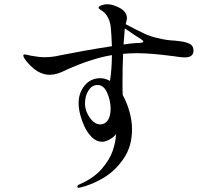

<svg xmlns="http://www.w3.org/2000/svg" viewBox="-20 -830 1040 906"><path d="M893 -591Q893 -559 851 -559Q836 -559 798 -565Q691 -579 628 -579Q594 -579 561 -576Q558 -510 558 -439Q558 -398 559 -382Q579 -346 591 -303Q603 -260 603 -220Q603 -140 564 -82.5Q525 -25 470.5 8Q416 41 362 54Q355 56 352 56Q345 56 345 51Q345 44 355 40Q422 11 460 -33Q498 -77 512 -119Q526 -161 527 -192V-198Q521 -186 500 -173.5Q479 -161 463 -161Q435 -161 413.5 -182.5Q392 -204 378 -234Q366 -260 358.5 -289Q351 -318 351 -343Q351 -392 379.5 -426.5Q408 -461 454 -461Q476 -461 499 -448Q508 -507 508 -570Q412 -554 292 -500Q249 -477 214 -477Q186 -477 158 -493Q136 -506 113 -531.5Q90 -557 90 -568Q90 -573 97 -573Q103 -573 127 -567Q167 -560 188 -560Q227 -560 259 -568Q298 -576 370 -589Q442 -602 508 -612Q506 -669 503 -698Q501 -724 490.5 -745Q480 -766 467 -775Q460 -780 452.5 -785Q445 -790 445 -793Q445 -800 459 -805Q473 -810 485 -810Q504 -810 524 -802Q579 -782 579 -744Q579 -736 573 -716Q627 -687 662 -671Q697 -655 731 -649Q764 -640 808 -638L833 -635Q861 -631 877 -622Q893 -613 893 -591ZM656 -634Q656 -638 649.5 -642Q643 -646 641 -648Q621 -660 569 -696Q564 -632 563 -620Q595 -625 623 -627Q628 -627 637.5 -627.5Q647 -628 651.5 -629.5Q656 -631 656 -634ZM502 -318Q502 -354 486 -391.5Q470 -429 440 -429Q414 -429 397.5 -403Q381 -377 381 -341Q381 -307 403.5 -275Q426 -243 453 -243Q475 -243 488.5 -262Q502 -281 502 -318Z"/></svg>

Font: Shippori Mincho Medium
Style: Regular
Weight: 500
Designer: FONTDASU
Foundry: FONTDASU / Google Inc. / but / Adobe
Version: Version 3.110; ttfautohint (v1.8.3)